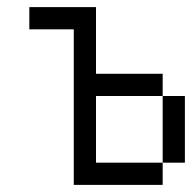

<svg xmlns="http://www.w3.org/2000/svg" viewBox="-20 -520 540 540"><path d="M187.5 -437.5V0H437.5V-62.5H250V-250H437.5V-62.5H500V-250H437.5V-312.5H250V-500H62.5V-437.5Z"/></svg>

Font: BFUnifontExMono
Style: Regular
Weight: 500
Version: Version 15.0.06